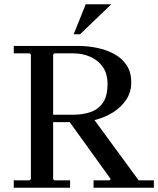

<svg xmlns="http://www.w3.org/2000/svg" viewBox="-20 -887 747 907"><path d="M422 0V-35H497L503 -41L300 -323H424L635 -35H707V0ZM350 -670Q394 -670 438 -661Q482 -652 518.5 -632.5Q555 -613 577.5 -580Q600 -547 600 -498Q600 -451 576 -415.5Q552 -380 514.5 -356.5Q477 -333 433.5 -321.5Q390 -310 350 -310H186L231 -355V-41L237 -35H311V0H45V-35H120L126 -41V-629L120 -635H45V-670ZM231 -300 186 -345H325Q371 -345 407.5 -357.5Q444 -370 466 -401.5Q488 -433 488 -490Q488 -539 465.5 -571Q443 -603 406 -619Q369 -635 325 -635H237L231 -629ZM506 -867 358 -725H328L385 -867Z"/></svg>

Font: Brygada 1918 Medium
Style: Regular
Weight: 500
Designer: Mateusz Machalski | Borys Kosmynka | Przemek Hoffer
Foundry: NIEPODLEGLA 2018
Version: Version 3.006